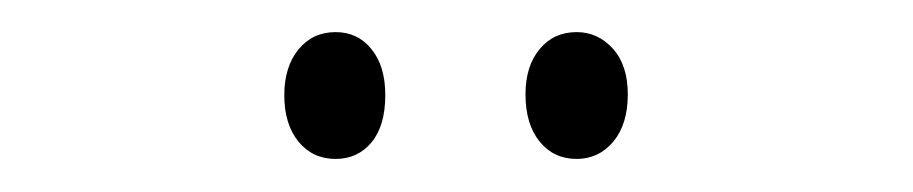

<svg xmlns="http://www.w3.org/2000/svg" viewBox="-20 -724 566 119"><path d="M156.2 -665Q156.2 -682.6 165 -693.4Q173.8 -704.1 188 -704.1Q201.7 -704.1 210.2 -693.6Q218.8 -683.1 218.8 -665Q218.8 -646 210.2 -635.7Q201.7 -625.5 188 -625.5Q173.8 -625.5 165 -636.2Q156.2 -647 156.2 -665ZM305.7 -665.5Q305.7 -683.1 314.5 -693.6Q323.2 -704.1 337.4 -704.1Q350.6 -704.1 359.9 -693.8Q369.1 -683.6 369.1 -665.5Q369.1 -647 360.1 -636.2Q351.1 -625.5 337.4 -625.5Q323.2 -625.5 314.5 -636.2Q305.7 -647 305.7 -665.5Z"/></svg>

Font: Open Sans Condensed Light
Style: Regular
Weight: 300
Width: 3
Designer: Monotype Design Team
Foundry: Monotype Imaging Inc.
Version: Version 3.003; ttfautohint (v1.8.4)